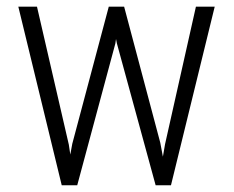

<svg xmlns="http://www.w3.org/2000/svg" viewBox="-20 -548 692 568"><path d="M183.6 -120.1 188 -90.8 193.8 -122.6 301.8 -528.3H347.2L454.1 -126L461.9 -84.5L468.3 -121.6L559.6 -528.3H615.2L485.8 0H440.4L325.7 -419.9L323.2 -432.6L321.3 -419.4L208.5 0H162.6L34.2 -528.3H89.4Z"/></svg>

Font: Roboto Condensed Light
Style: Regular
Weight: 300
Designer: Google
Version: Version 2.134; 2016